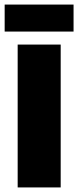

<svg xmlns="http://www.w3.org/2000/svg" viewBox="-28 -820 341 840"><path d="M49.3 0V-625H237.5V0ZM-7.6 -681.9V-800H293.8V-681.9Z"/></svg>

Font: Afacad Flux Black
Style: Regular
Weight: 900
Designer: Kristian Moeller
Foundry: Dicotype
Version: Version 1.100